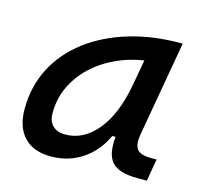

<svg xmlns="http://www.w3.org/2000/svg" viewBox="-83 -613 753 715"><g transform="rotate(15 293.0 -255.5)"><path d="M169.4 10.3Q103 10.3 66.9 -27.8Q30.8 -65.9 30.8 -135.3Q30.8 -223.1 68.1 -294.7Q105.5 -366.2 172.9 -417Q240.2 -467.8 330.6 -495.1Q420.9 -522.5 526.9 -522.5H536.6L472.2 -154.8Q465.3 -115.7 478.3 -98.1Q491.2 -80.6 534.2 -80.6H554.2L539.6 4.9H504.9Q467.3 4.9 442.1 -2.7Q417 -10.3 403.1 -26.6Q389.2 -43 385.3 -69.8Q381.3 -96.7 386.2 -135.3L414.6 -122.6H357.9L383.8 -150.9Q356.9 -74.2 300.8 -32Q244.6 10.3 169.4 10.3ZM201.2 -82.5Q271.5 -82.5 323.7 -146Q376 -209.5 397 -325.7L422.4 -467.3L461.9 -429.7Q393.6 -426.8 334.2 -404.3Q274.9 -381.8 230.2 -344Q185.5 -306.2 160.4 -256.1Q135.3 -206.1 135.3 -147.5Q135.3 -116.2 152.6 -99.4Q169.9 -82.5 201.2 -82.5Z"/></g></svg>

Font: Cascadia Mono NF
Style: Italic
Weight: 400
Italic angle: -10°
Monospace: yes
Designer: Aaron Bell
Foundry: Saja Typeworks
Version: Version 2404.023